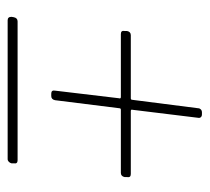

<svg xmlns="http://www.w3.org/2000/svg" viewBox="-43 -524 548 502"><g transform="rotate(90 231.0 -273.0)"><path d="M443 -331V-325Q441 -315 432 -315H267Q263 -315 263 -311L242 -143Q240 -133 231 -133H225Q215 -133 217 -143L237 -311Q238 -312 237 -313.5Q236 -315 234 -315H69Q59 -315 61 -325V-331Q63 -341 72 -341H237Q241 -341 241 -345L263 -517Q263 -521 266 -524Q269 -527 274 -527H279Q284 -527 286.5 -524Q289 -521 288 -517L267 -345Q266 -344 267 -342.5Q268 -341 270 -341H435Q445 -341 443 -331ZM24 -29 25 -35Q27 -45 36 -45H399Q409 -45 407 -35V-29Q406 -25 403 -22Q400 -19 396 -19H33Q24 -19 24 -29Z"/></g></svg>

Font: Barlow Semi Condensed Thin
Style: Italic
Weight: 250
Width: 4
Italic angle: -7°
Designer: Jeremy Tribby
Foundry: Tribby Type
Version: Version 1.408